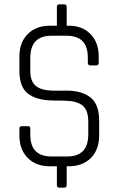

<svg xmlns="http://www.w3.org/2000/svg" viewBox="-20 -763 544 881"><path d="M275 98H252Q241 98 241 86V0H209Q145 0 107 -38.5Q69 -77 69 -142V-173Q69 -184 80 -184H109Q119 -184 119 -173V-145Q119 -45 216 -45H288Q385 -45 385 -146V-205Q385 -258 358.5 -279Q332 -300 279 -301L216 -302Q146 -304 107.5 -334Q69 -364 69 -440V-503Q69 -568 107 -606.5Q145 -645 209 -645H241V-731Q241 -743 252 -743H275Q286 -743 286 -731V-645H295Q358 -645 395.5 -606.5Q433 -568 433 -503V-475Q433 -463 423 -463H394Q383 -463 383 -475V-499Q383 -599 286 -599H216Q119 -599 119 -497V-439Q119 -389 144.5 -368.5Q170 -348 223 -347H295Q360 -345 397.5 -314Q435 -283 435 -208V-142Q435 -76 397 -38Q359 0 295 0H286V86Q286 98 275 98Z"/></svg>

Font: Rajdhani
Style: Regular
Weight: 400
Designer: Satya Rajpurohit, Jyotish Sonowal
Foundry: Indian Type Foundry
Version: Version 1.201 February 1, 2022